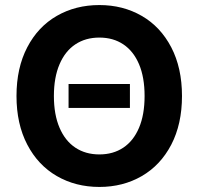

<svg xmlns="http://www.w3.org/2000/svg" viewBox="-20 -737 793 767"><path d="M499 -305.7H253.9V-401.4H499ZM377 9.8Q282.2 9.8 207 -33.7Q131.8 -77.1 88.9 -159.4Q45.9 -241.7 45.9 -353.5Q45.9 -465.8 88.9 -548.1Q131.8 -630.4 207 -673.6Q282.2 -716.8 377 -716.8Q471.2 -716.8 546.1 -673.6Q621.1 -630.4 664.1 -548.1Q707 -465.8 707 -353.5Q707 -241.2 664.1 -158.9Q621.1 -76.7 546.1 -33.4Q471.2 9.8 377 9.8ZM377 -586.9Q321.8 -586.9 281 -559.8Q240.2 -532.7 217.8 -480.2Q195.3 -427.7 195.3 -353.5Q195.3 -279.3 217.8 -226.8Q240.2 -174.3 281 -147.2Q321.8 -120.1 377 -120.1Q432.1 -120.1 472.7 -147.2Q513.2 -174.3 535.4 -226.6Q557.6 -278.8 557.6 -353.5Q557.6 -428.2 535.4 -480.5Q513.2 -532.7 472.7 -559.8Q432.1 -586.9 377 -586.9Z"/></svg>

Font: Pretendard JP
Style: Bold
Weight: 700
Designer: Base glyphs from Inter by Rasmus Andersson; Hangeul glyphs from Noto Sans CJK(Source Han Sans) by Jang Soo-young and Kan
Foundry: Kil Hyung-jin
Version: Version 1.309